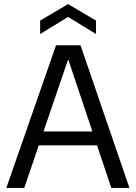

<svg xmlns="http://www.w3.org/2000/svg" viewBox="-20 -922 667 942"><path d="M11 0 255 -700H375L615 0H526L316 -627H313L99 0ZM129 -209 153 -277H470L494 -209ZM177 -755V-821L314 -902L451 -821V-755L314 -839Z"/></svg>

Font: DM Sans 9pt 36pt
Style: Regular
Weight: 400
Version: Version 4.004;gftools[0.9.30]